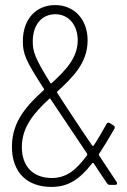

<svg xmlns="http://www.w3.org/2000/svg" viewBox="-20 -728 501 756"><path d="M439 -12 370 -116C369 -118 369 -120 370 -122C388 -149 408 -182 430 -220C433 -226 433 -230 427 -234L413 -243C407 -247 402 -245 399 -239C381 -207 365 -179 349 -155C347 -153 345 -153 343 -155C317 -192 295 -226 275 -256C247 -298 224 -333 205 -363C204 -365 204 -367 206 -368C266 -423 325 -480 325 -569C325 -653 271 -708 197 -708C122 -708 70 -653 70 -566C70 -516 80 -491 153 -378C154 -376 154 -374 152 -373C89 -315 27 -253 27 -150C27 -48 88 8 182 8C247 8 291 -19 343 -85C345 -87 347 -87 349 -85C365 -60 382 -35 401 -7C404 -2 408 0 413 0H432C438 0 441 -2 441 -6C441 -8 440 -10 439 -12ZM198 -672C249 -672 286 -631 286 -569C286 -500 238 -451 184 -401C182 -399 180 -399 178 -402C118 -498 109 -524 109 -565C109 -631 145 -672 198 -672ZM185 -27C110 -27 66 -73 66 -149C66 -230 117 -286 174 -339C176 -341 178 -340 179 -338L323 -123C324 -121 324 -119 323 -117C277 -54 239 -28 185 -27Z"/></svg>

Font: Barlow Condensed ExtraLight
Style: Regular
Weight: 275
Width: 3
Designer: Jeremy Tribby
Foundry: Tribby Type
Version: Version 1.422;hotconv 1.0.109;makeotfexe 2.5.65596